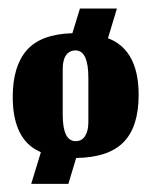

<svg xmlns="http://www.w3.org/2000/svg" viewBox="-20 -369 360 457"><path d="M160 -33Q129.3 -33 129.3 -96V-204.3Q129.3 -240.7 150.7 -247.7Q155 -249 159.7 -249Q190.3 -249 190.3 -184V-78.7Q190.3 -57.3 182.5 -45.2Q174.7 -33 160 -33ZM142.7 68.7 161.3 7Q238.3 6 274.2 -30.7Q310 -67.3 310 -143Q310 -238 252.7 -270.7Q245 -275 237 -278L258.3 -348.7H170.3L152.3 -290Q77 -287.7 43.7 -249.5Q10.3 -211.3 10.3 -138.3Q10.3 -45.7 64.3 -13.3Q70.7 -9.7 77.3 -6.7L54.3 68.7Z"/></svg>

Font: Jomhuria
Style: Regular
Weight: 400
Designer: Arabic design by Kourosh Beigpour, Latin design by Eben Sorkin, engineering by Lasse Fister and Khaled Hosney
Version: Version 1.0010